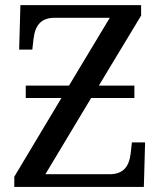

<svg xmlns="http://www.w3.org/2000/svg" viewBox="-20 -734 632 754"><path d="M534.2 -672.9 368.2 -397.9H507.8V-349.1H337.9L158.2 -49.8H410.2Q447.8 -49.8 468 -69.6Q488.3 -89.4 493.2 -131.8L498 -174.8H549.8L544.9 0H36.1V-40L221.2 -349.1H81.1V-397.9H251L411.1 -664.1H193.8Q157.2 -664.1 137 -644.3Q116.7 -624.5 111.8 -582L106.9 -539.1H55.2L60.1 -713.9H534.2Z"/></svg>

Font: Noto Serif
Style: Regular
Weight: 400
Designer: Monotype Design team
Foundry: Monotype Imaging Inc.
Version: Version 1.02